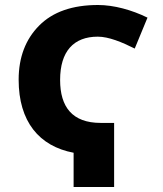

<svg xmlns="http://www.w3.org/2000/svg" viewBox="-20 -744 647 764"><path d="M370.1 -724.1C268.1 -724.1 189.9 -696.8 135.7 -642.1C81.5 -587.4 54.2 -515.6 54.2 -426.8C54.2 -260.3 135.7 -162.1 272.9 -136.2V0H434.1V-254.9H380.9C267.6 -254.9 219.2 -318.4 219.2 -425.8C219.2 -539.6 272.9 -598.1 369.1 -598.1C412.6 -598.1 465.3 -576.2 516.1 -550.8L566.9 -673.8C504.4 -704.6 432.6 -724.1 370.1 -724.1Z"/></svg>

Font: Avrile Sans
Style: Bold
Weight: 700
Designer: Monotype Design Team, Google (font), Stefan Peev (BGR Cyrillic), Cristiano Sobral (main changes)
Foundry: The Avrile Sans Project Authors
Version: Version 3.110